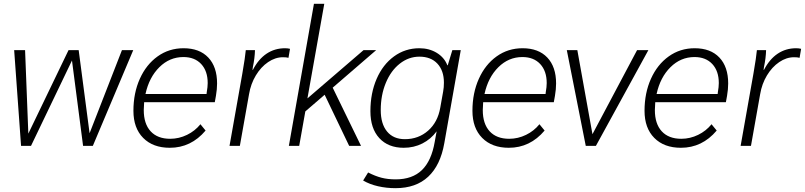

<svg xmlns="http://www.w3.org/2000/svg" viewBox="-20 -762 4205 1003"><path d="M676 -500 465 0H414L356 -446L142 0H90L54 -500H111L128 -64L338 -500H391L448 -66L617 -500Z M1114 -326Q1114 -296 1108 -261L1102 -228H733Q731 -202 731 -187Q731 -115 767 -76Q803 -37 869 -37Q915 -37 957 -57.5Q999 -78 1027 -113L1054 -80Q978 10 867 10Q779 10 728 -41.5Q677 -93 677 -183Q677 -276 710.5 -350.5Q744 -425 803.5 -467.5Q863 -510 939 -510Q1022 -510 1068 -461.5Q1114 -413 1114 -326ZM1065 -328Q1065 -391 1031 -427.5Q997 -464 938 -464Q866 -464 812.5 -411Q759 -358 740 -271H1059L1060 -280Q1065 -308 1065 -328Z M1246 -378Q1261 -465 1264 -500H1312Q1311 -459 1301 -412L1299 -397H1301Q1330 -453 1372.5 -481.5Q1415 -510 1469 -510Q1483 -510 1495 -507L1487 -460Q1477 -463 1458 -463Q1418 -463 1380.5 -437.5Q1343 -412 1316.5 -368Q1290 -324 1281 -270L1233 0H1179Z M1718 -304 1866 0H1804L1676 -267L1575 -180L1543 0H1489L1620 -742H1674L1586 -248L1879 -500H1945Z M2387 -500 2301 -14Q2281 101 2217 161Q2153 221 2046 221Q1999 221 1955 211Q1911 201 1877 181L1903 139Q1940 158 1973 166.5Q2006 175 2047 175Q2134 175 2184 126.5Q2234 78 2251 -21L2261 -76Q2231 -35 2186.5 -12.5Q2142 10 2089 10Q2008 10 1961.5 -40.5Q1915 -91 1915 -181Q1915 -275 1947.5 -350Q1980 -425 2038.5 -467.5Q2097 -510 2171 -510Q2222 -510 2261.5 -486Q2301 -462 2317 -421H2319L2343 -500ZM2299 -330Q2299 -393 2265 -429.5Q2231 -466 2171 -466Q2115 -466 2068.5 -429.5Q2022 -393 1995.5 -329Q1969 -265 1969 -187Q1969 -115 2002 -75Q2035 -35 2095 -35Q2166 -35 2216.5 -79.5Q2267 -124 2280 -200L2295 -284Q2299 -305 2299 -330Z M2885 -326Q2885 -296 2879 -261L2873 -228H2504Q2502 -202 2502 -187Q2502 -115 2538 -76Q2574 -37 2640 -37Q2686 -37 2728 -57.5Q2770 -78 2798 -113L2825 -80Q2749 10 2638 10Q2550 10 2499 -41.5Q2448 -93 2448 -183Q2448 -276 2481.5 -350.5Q2515 -425 2574.5 -467.5Q2634 -510 2710 -510Q2793 -510 2839 -461.5Q2885 -413 2885 -326ZM2836 -328Q2836 -391 2802 -427.5Q2768 -464 2709 -464Q2637 -464 2583.5 -411Q2530 -358 2511 -271H2830L2831 -280Q2836 -308 2836 -328Z M3367 -500 3093 0H3040L2941 -500H2996L3075 -61L3308 -500Z M3784 -326Q3784 -296 3778 -261L3772 -228H3403Q3401 -202 3401 -187Q3401 -115 3437 -76Q3473 -37 3539 -37Q3585 -37 3627 -57.5Q3669 -78 3697 -113L3724 -80Q3648 10 3537 10Q3449 10 3398 -41.5Q3347 -93 3347 -183Q3347 -276 3380.5 -350.5Q3414 -425 3473.5 -467.5Q3533 -510 3609 -510Q3692 -510 3738 -461.5Q3784 -413 3784 -326ZM3735 -328Q3735 -391 3701 -427.5Q3667 -464 3608 -464Q3536 -464 3482.5 -411Q3429 -358 3410 -271H3729L3730 -280Q3735 -308 3735 -328Z M3916 -378Q3931 -465 3934 -500H3982Q3981 -459 3971 -412L3969 -397H3971Q4000 -453 4042.5 -481.5Q4085 -510 4139 -510Q4153 -510 4165 -507L4157 -460Q4147 -463 4128 -463Q4088 -463 4050.5 -437.5Q4013 -412 3986.5 -368Q3960 -324 3951 -270L3903 0H3849Z"/></svg>

Font: Sarabun ExtraLight
Style: Italic
Weight: 275
Italic angle: -10°
Designer: Suppakit Chalermlarp | Katatrad Co.,Ltd.
Foundry: Cadson Demak Co.,Ltd.
Version: Version 1.000; ttfautohint (v1.6)